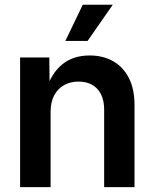

<svg xmlns="http://www.w3.org/2000/svg" viewBox="-20 -773 639 793"><path d="M189 -310.5V0H63V-535.6H183.6L185.1 -402.3H170.4Q193.4 -472.2 238.3 -508.1Q283.2 -543.9 350.1 -543.9Q405.8 -543.9 447.5 -520Q489.3 -496.1 512.5 -450.4Q535.6 -404.8 535.6 -338.9V0H410.2V-319.3Q410.2 -375 382.1 -405.5Q354 -436 304.2 -436Q271 -436 244.9 -421.6Q218.8 -407.2 203.9 -379.4Q189 -351.6 189 -310.5ZM250 -604 321.8 -753.4H445.8L341.8 -604Z"/></svg>

Font: Inter 20pt SemiBold
Style: Regular
Weight: 600
Version: Version 4.001;git-66647c0bb